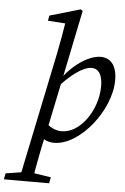

<svg xmlns="http://www.w3.org/2000/svg" viewBox="-127 -786 697 1070"><g transform="rotate(5 221.0 -250.5)"><path d="M20 240H94C109 149 125 63 145 -26L149 -39L209 -328L212 -343L292 -733L281 -741L109 -691L104 -662L221 -654L204 -673C194 -608 182 -543 169 -478L20 240ZM95 -45C128 -3 156 13 197 13C341 13 506 -196 506 -364C506 -454 464 -487 415 -487C342 -487 233 -412 170 -293L181 -288C255 -373 323 -421 370 -421C408 -421 431 -389 431 -324C431 -255 406 -184 365 -131C330 -86 284 -55 233 -55C205 -55 171 -66 137 -100L95 -45ZM58 188 -57 206 -64 240H189L196 206L77 188H58Z"/></g></svg>

Font: Source Serif Variable
Style: Italic
Weight: 389
Italic angle: -12°
Designer: Frank Grießhammer
Foundry: Adobe Systems Incorporated
Version: Version 3.001;hotconv 1.0.111;makeotfexe 2.5.65597